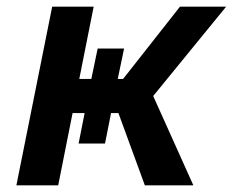

<svg xmlns="http://www.w3.org/2000/svg" viewBox="-20 -554 696 574"><path d="M29 0 136 -534H260L217 -318H253L272 -409H351L332 -318H348L518 -534H656L438 -267L558 0H413L334 -216H312L294 -125H215L233 -216H197L154 0Z"/></svg>

Font: Montserrat SemiBold
Style: Italic
Weight: 600
Italic angle: -11.3°
Designer: Julieta Ulanovsky
Foundry: Julieta Ulanovsky
Version: Version 9.000; ttfautohint (v1.8.4.7-5d5b)